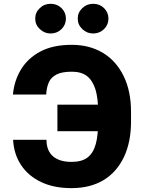

<svg xmlns="http://www.w3.org/2000/svg" viewBox="-20 -971 750 1001"><path d="M279.3 -425.3H597.2V-287.1H279.3ZM48.3 -242.2H222.2Q222.7 -184.6 256.8 -155.8Q291 -127 352.5 -127Q407.2 -127 437 -150.4Q466.8 -173.8 479.5 -220.7Q491.7 -266.1 491.7 -337.4V-388.7Q491.7 -458.5 477.5 -505.4Q462.4 -552.2 433.1 -574.7Q403.3 -597.2 354.5 -597.2Q303.2 -597.2 275.4 -583Q246.1 -567.9 234.9 -542.5Q223.1 -516.6 220.7 -478H47.4Q53.7 -549.8 89.8 -609.4Q126 -668.5 190.9 -702.6Q256.3 -737.3 354.5 -737.3Q446.8 -737.3 517.6 -694.8Q586.4 -652.8 625 -573.7Q663.1 -495.1 663.1 -387.7V-336.9Q663.1 -230.5 626 -151.9Q587.9 -72.8 519.5 -31.7Q450.2 9.8 352.5 9.8Q261.2 9.8 195.3 -21.5Q127.9 -53.2 90.3 -109.9Q52.7 -165.5 48.3 -242.2ZM187.5 -819.3Q163.6 -841.8 163.6 -874Q163.6 -906.2 187.5 -928.7Q210.4 -951.2 244.1 -951.2Q277.8 -951.2 300.8 -928.7Q323.7 -905.8 323.7 -874Q323.7 -842.3 300.8 -819.3Q276.9 -796.4 244.1 -796.4Q211.4 -796.4 187.5 -819.3ZM409.2 -819.3Q385.3 -841.8 385.3 -874Q385.3 -906.2 409.2 -928.7Q432.1 -951.2 465.8 -951.2Q499.5 -951.2 522.5 -928.7Q545.4 -905.8 545.4 -874Q545.4 -842.3 522.5 -819.3Q498.5 -796.4 465.8 -796.4Q433.1 -796.4 409.2 -819.3Z"/></svg>

Font: My Font
Style: Regular
Weight: 500
Designer: Rasmus Andersson
Foundry: rsms
Version: Version 0.001